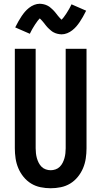

<svg xmlns="http://www.w3.org/2000/svg" viewBox="-20 -995 540 1023"><path d="M250 8Q223 8 196 2.5Q169 -3 146 -17Q123 -31 105.5 -52.5Q88 -74 77.5 -99Q67 -124 63 -151Q59 -178 59 -205V-735H170V-205Q170 -192 171.5 -178.5Q173 -165 176.5 -152.5Q180 -140 186 -128Q192 -116 201.5 -106.5Q211 -97 224 -92.5Q237 -88 250 -88Q263 -88 276 -92.5Q289 -97 298.5 -106.5Q308 -116 314 -128Q320 -140 323.5 -152.5Q327 -165 328.5 -178.5Q330 -192 330 -205V-735H441V-205Q441 -178 437 -151Q433 -124 422.5 -99Q412 -74 394.5 -52.5Q377 -31 354 -17Q331 -3 304 2.5Q277 8 250 8ZM308 -812Q302 -812 296.5 -813Q291 -814 286 -815Q281 -816 276 -818Q271 -820 266 -822.5Q261 -825 257.5 -827.5Q254 -830 249.5 -834Q245 -838 240.5 -842Q236 -846 232.5 -850Q229 -854 226 -857.5Q223 -861 220 -865Q217 -869 213 -874Q209 -879 205 -883.5Q201 -888 198.5 -890.5Q196 -893 192 -897Q190 -895 186.5 -891Q183 -887 181 -884.5Q179 -882 177 -879Q175 -876 172.5 -872.5Q170 -869 167.5 -865.5Q165 -862 162.5 -857.5Q160 -853 157 -848.5Q154 -844 151 -838.5Q148 -833 145 -827Q142 -821 139 -815L61 -849Q70 -867 78.5 -882Q87 -897 95.5 -909.5Q104 -922 113 -932.5Q122 -943 134.5 -953Q147 -963 162 -969Q177 -975 192 -975Q198 -975 203.5 -974Q209 -973 214 -972Q219 -971 224 -969Q229 -967 234 -964.5Q239 -962 242.5 -959.5Q246 -957 250.5 -953Q255 -949 259.5 -945Q264 -941 267.5 -937Q271 -933 274 -929.5Q277 -926 280 -922Q283 -918 287 -913Q291 -908 295 -903.5Q299 -899 301.5 -896.5Q304 -894 308 -890Q310 -892 313.5 -896Q317 -900 319 -902.5Q321 -905 323 -908Q325 -911 327.5 -914.5Q330 -918 332.5 -921.5Q335 -925 337.5 -929.5Q340 -934 343 -938.5Q346 -943 349 -948.5Q352 -954 355 -960Q358 -966 361 -972L439 -938Q430 -920 421.5 -905Q413 -890 404.5 -877.5Q396 -865 387 -854.5Q378 -844 365.5 -834Q353 -824 338 -818Q323 -812 308 -812Z"/></svg>

Font: Iosevka Algr
Style: Bold
Weight: 700
Monospace: yes
Designer: Belleve Invis
Foundry: Belleve Invis
Version: Version 26.0.2; ttfautohint (v1.8.3)